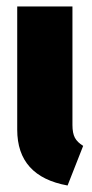

<svg xmlns="http://www.w3.org/2000/svg" viewBox="-20 -553 284 591"><path d="M203 -168Q203 -143 210.5 -129Q218 -115 236 -104L188 18Q33 -10 33 -154V-533H203Z"/></svg>

Font: Fira Sans Compressed ExtraBold
Style: Regular
Weight: 800
Width: 1
Designer: bBox Type GmbH & Carrois Corporate GbR & Edenspiekermann AG
Foundry: bBox Type GmbH & Carrois Corporate GbR & Edenspiekermann AG
Version: Version 4.301